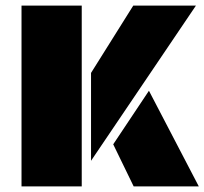

<svg xmlns="http://www.w3.org/2000/svg" viewBox="-20 -668 732 688"><path d="M306.2 -91.8V-406.7L457.5 -647.9H682.1ZM57.1 0V-647.9H272.9V0ZM459 0 385.7 -150.9 513.7 -342.8 692.4 0Z"/></svg>

Font: Black Ops One
Style: Regular
Weight: 400
Designer: James Grieshaber, Eben Sorkin
Foundry: Sorkin Type Co.
Version: Version 1.004; ttfautohint (v1.8.4.7-5d5b)